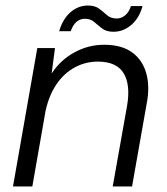

<svg xmlns="http://www.w3.org/2000/svg" viewBox="-20 -675 603 695"><path d="M27 0 115 -501H179L167 -409Q199 -458 249.5 -485.5Q300 -513 357 -513Q420 -513 458 -485.5Q496 -458 509.5 -409.5Q523 -361 511 -300L458 0H388L440 -292Q453 -368 427.5 -410Q402 -452 334 -452Q290 -452 251.5 -431.5Q213 -411 185.5 -371.5Q158 -332 145 -274L97 0ZM194 -562Q208 -608 236 -631.5Q264 -655 298 -655Q324 -655 339 -643.5Q354 -632 367.5 -620Q381 -608 403 -608Q419 -608 433 -619.5Q447 -631 454 -653H496Q484 -609 455 -584.5Q426 -560 391 -560Q365 -560 349.5 -572Q334 -584 321 -595.5Q308 -607 287 -607Q270 -607 257 -596Q244 -585 236 -562Z"/></svg>

Font: DM Sans 18pt Light
Style: Italic
Weight: 300
Italic angle: -10°
Designer: Colophon Foundry, Jonny Pinhorn
Foundry: Colophon Foundry
Version: Version 4.004;gftools[0.9.30]